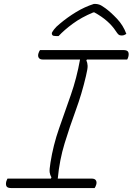

<svg xmlns="http://www.w3.org/2000/svg" viewBox="-20 -954 673 974"><path d="M460 0H37Q18 0 13 -9Q8 -18 12 -34Q13 -38 15 -41.5Q17 -45 18 -48H238L241 -54Q234 -66 232 -79.5Q230 -93 236 -129Q250 -218 279.5 -302Q309 -386 339 -471.5Q369 -557 386 -652H198Q182 -652 176.5 -661Q171 -670 175 -683Q178 -693 183 -700H606Q625 -700 630 -691Q635 -682 631 -666Q630 -662 628.5 -658.5Q627 -655 625 -652H421L418 -647Q424 -635 424.5 -620Q425 -605 416 -568Q395 -478 364.5 -395Q334 -312 308 -227.5Q282 -143 273 -48H445Q461 -48 466.5 -39Q472 -30 468 -17Q465 -7 460 0ZM456 -934H465Q472 -934 482.5 -931Q493 -928 515 -912Q541 -893 573 -859.5Q605 -826 621 -782Q614 -778 609.5 -776Q605 -774 596 -774Q587 -774 581.5 -778.5Q576 -783 567 -797Q550 -823 523.5 -846.5Q497 -870 459 -891H453Q393 -866 349.5 -834Q306 -802 277 -771H265Q250 -771 246 -775.5Q242 -780 243 -787Q245 -792 254 -804.5Q263 -817 284 -834Q322 -866 365.5 -892.5Q409 -919 456 -934Z"/></svg>

Font: Recursive Mn Csl St Lt
Style: Italic
Weight: 300
Italic angle: -15°
Monospace: yes
Version: Version 1.079;hotconv 1.0.112;makeotfexe 2.5.65598; ttfautoh